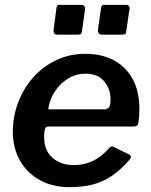

<svg xmlns="http://www.w3.org/2000/svg" viewBox="-20 -762 624 792"><path d="M268 10Q197 10 144.5 -19Q92 -48 62.5 -99.5Q33 -151 33 -219Q33 -281 54.5 -338.5Q76 -396 116 -441.5Q156 -487 211 -513.5Q266 -540 333 -540Q400 -540 450 -513Q500 -486 527.5 -435.5Q555 -385 555 -312Q555 -299 554 -285Q553 -271 551 -256Q550 -248 545 -244Q540 -240 529 -240H178Q168 -240 165 -228.5Q162 -217 162 -196Q162 -141 196.5 -111Q231 -81 285 -81Q328 -81 364 -98.5Q400 -116 432 -153Q437 -158 442 -157.5Q447 -157 453 -154L510 -126Q527 -119 515 -104Q478 -61 440.5 -36Q403 -11 361 -0.5Q319 10 268 10ZM412 -311Q422 -311 429 -319Q436 -327 436 -352Q436 -396 409.5 -427Q383 -458 333 -458Q293 -458 260 -437.5Q227 -417 205.5 -383.5Q184 -350 179 -311ZM331 -724 318 -634Q317 -623 313 -621Q309 -619 297 -619H218Q207 -619 203.5 -624.5Q200 -630 201 -639L213 -730Q215 -738 217 -740Q219 -742 225 -742H317Q324 -742 328 -736.5Q332 -731 331 -724ZM514 -724 501 -634Q500 -623 496 -621Q492 -619 480 -619H401Q391 -619 387 -624.5Q383 -630 384 -639L397 -730Q399 -738 401 -740Q403 -742 409 -742H501Q508 -742 512 -736.5Q516 -731 514 -724Z"/></svg>

Font: Libre Franklin Thin SemiBold
Style: Italic
Weight: 600
Italic angle: -8°
Version: Version 3.000